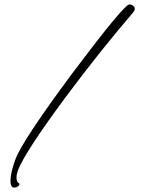

<svg xmlns="http://www.w3.org/2000/svg" viewBox="-20 -718 644 862"><path d="M44 124Q27 124 27 95Q27 58 49 -2Q80 -87 310 -396Q537 -698 561 -698Q572 -698 580 -690Q592 -679 576 -660Q508 -581 434 -488.5Q360 -396 280 -289Q92 -36 60 48Q54 66 54 80Q54 99 65 105Q70 106 65 114Q58 124 44 124Z"/></svg>

Font: Alex Brush
Style: Regular
Weight: 400
Designer: Robert E. Leuschke
Foundry: Robert E. Leuschke
Version: Version 1.111; ttfautohint (v1.8.4.7-5d5b)